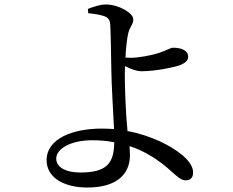

<svg xmlns="http://www.w3.org/2000/svg" viewBox="-20 -796 1040 857"><path d="M374 -737C396 -735 424 -731 445 -724C463 -717 470 -709 472 -687C474 -666 476 -543 477 -481C478 -415 485 -297 489 -220C471 -221 452 -222 433 -222C306 -222 188 -178 188 -81C188 -4 264 41 370 41C503 41 560 -20 560 -103C560 -118 559 -131 558 -144C589 -134 617 -121 643 -106C739 -52 772 9 808 9C829 9 842 -2 842 -26C842 -81 760 -134 694 -165C652 -184 604 -201 549 -211L548 -226C540 -303 537 -422 537 -469L538 -501C560 -490 588 -478 611 -478C674 -478 754 -495 783 -505C809 -515 820 -528 820 -542C820 -570 791 -583 753 -583C740 -583 722 -570 690 -560C654 -548 597 -538 562 -538L540 -539C542 -582 547 -627 553 -650C561 -679 575 -687 575 -710C575 -738 509 -776 453 -776C424 -776 396 -765 372 -756ZM490 -161C489 -68 457 -26 339 -26C269 -26 231 -52 231 -88C231 -133 297 -170 392 -170C427 -170 459 -167 490 -161Z"/></svg>

Font: Noto Serif KR Medium
Style: Regular
Weight: 500
Designer: Ryoko NISHIZUKA 西塚涼子 (kana & ideographs); Frank Grießhammer (Latin, Greek & Cyrillic); Wenlong ZHANG 张文龙 (bopomofo); San
Foundry: Adobe
Version: Version 2.001;hotconv 1.1.0;makeotfexe 2.6.0